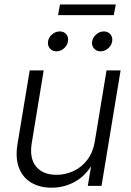

<svg xmlns="http://www.w3.org/2000/svg" viewBox="-20 -852 602 880"><path d="M216.8 8.3Q163.1 8.3 123.8 -14.6Q84.5 -37.6 67.1 -82.3Q49.8 -127 60.1 -191.4L116.2 -529.3H180.2L125.5 -195.8Q114.3 -127.4 145 -89.1Q175.8 -50.8 239.3 -50.8Q281.2 -50.8 318.4 -68.6Q355.5 -86.4 381.1 -120.6Q406.7 -154.8 414.6 -204.1L468.3 -529.3H532.7L445.3 0H382.3L403.3 -124.5H417Q383.3 -55.2 330.8 -23.4Q278.3 8.3 216.8 8.3ZM440.9 -616.7Q421.9 -616.7 410.6 -630.1Q399.4 -643.6 402.3 -662.6Q405.8 -681.2 421.4 -694.6Q437 -708 456.1 -708Q475.1 -708 486.1 -694.6Q497.1 -681.2 494.1 -662.6Q491.2 -643.6 475.3 -630.1Q459.5 -616.7 440.9 -616.7ZM238.3 -616.7Q219.7 -616.7 208.5 -630.1Q197.3 -643.6 200.2 -662.6Q203.1 -681.2 219 -694.6Q234.9 -708 253.9 -708Q272.9 -708 283.9 -694.6Q294.9 -681.2 291.5 -662.6Q288.6 -643.6 272.9 -630.1Q257.3 -616.7 238.3 -616.7ZM510.7 -831.5 501.5 -782.7H246.1L254.9 -831.5Z"/></svg>

Font: Inter 24pt Light
Style: Italic
Weight: 300
Italic angle: -9.3988°
Designer: Rasmus Andersson
Foundry: rsms
Version: Version 4.001;git-66647c0bb